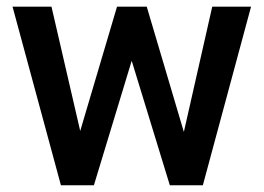

<svg xmlns="http://www.w3.org/2000/svg" viewBox="-20 -548 782 568"><path d="M132.3 -528.3 217.3 -160.6 326.2 -528.3H414.1L523.9 -157.7L607.9 -528.3H722.7L580.1 0H482.4L369.6 -368.2L257.8 0H160.2L17.1 -528.3Z"/></svg>

Font: Vazirmatn RD UI FD Medium
Style: Regular
Weight: 500
Designer: Saber Rastikerdar
Foundry: Saber Rastikerdar
Version: Version 33.003